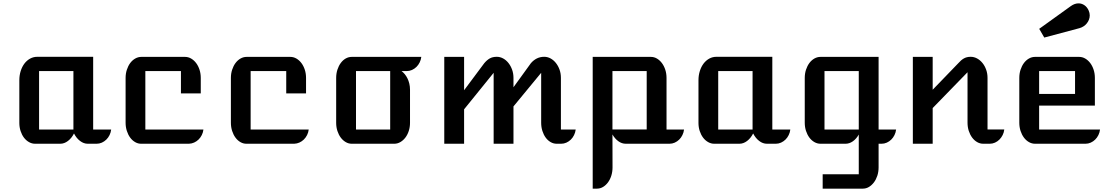

<svg xmlns="http://www.w3.org/2000/svg" viewBox="-20 -846 6548 1130"><path d="M93.8 -373.5Q93.8 -402.8 101.8 -428.2Q109.9 -453.6 124 -472.2Q138.2 -490.7 157.5 -501.2Q176.8 -511.7 199.2 -511.7H528.3V-83.5H634.3Q632.3 -66.4 624.8 -51Q617.2 -35.6 605.7 -24.4Q594.2 -13.2 579.6 -6.6Q564.9 0 548.8 0H496.6Q472.7 0 451.2 -16.4Q429.7 -32.7 415.5 -60.5Q401.4 -32.7 379.9 -16.4Q358.4 0 334.5 0H186.5Q167.5 0 150.4 -9.8Q133.3 -19.5 120.8 -36.1Q108.4 -52.7 101.1 -75Q93.8 -97.2 93.8 -122.6ZM412.1 -83.5V-427.7H210V-83.5Z M719.2 -387.2Q719.2 -413.1 726.6 -435.5Q733.9 -458 746.3 -474.9Q758.8 -491.7 775.9 -501.5Q793 -511.2 812 -511.2H1068.8Q1087.9 -511.2 1104.7 -501.5Q1121.6 -491.7 1134.3 -474.9Q1147 -458 1154.3 -435.5Q1161.6 -413.1 1161.6 -387.2V-296.4H1044.9V-427.7H835.4V-83.5H1177.2Q1175.3 -66.4 1167.7 -51.3Q1160.2 -36.1 1148.7 -24.9Q1137.2 -13.7 1122.6 -7.1Q1107.9 -0.5 1091.8 0H812Q793 0.5 775.9 -9.3Q758.8 -19 746.3 -35.9Q733.9 -52.7 726.6 -75.4Q719.2 -98.1 719.2 -124Z M1338.9 -387.2Q1338.9 -413.1 1346.2 -435.5Q1353.5 -458 1366 -474.9Q1378.4 -491.7 1395.5 -501.5Q1412.6 -511.2 1431.6 -511.2H1688.5Q1707.5 -511.2 1724.4 -501.5Q1741.2 -491.7 1753.9 -474.9Q1766.6 -458 1773.9 -435.5Q1781.2 -413.1 1781.2 -387.2V-296.4H1664.6V-427.7H1455.1V-83.5H1796.9Q1794.9 -66.4 1787.4 -51.3Q1779.8 -36.1 1768.3 -24.9Q1756.8 -13.7 1742.2 -7.1Q1727.5 -0.5 1711.4 0H1431.6Q1412.6 0.5 1395.5 -9.3Q1378.4 -19 1366 -35.9Q1353.5 -52.7 1346.2 -75.4Q1338.9 -98.1 1338.9 -124Z M1958.5 -387.2Q1958.5 -413.1 1965.8 -435.8Q1973.1 -458.5 1985.6 -475.3Q1998 -492.2 2014.6 -501.7Q2031.2 -511.2 2050.3 -511.2H2459.5Q2457.5 -494.1 2450 -478.8Q2442.4 -463.4 2430.9 -452.1Q2419.4 -440.9 2404.8 -434.3Q2390.1 -427.7 2374 -427.7H2343.3Q2352.5 -420.9 2361.6 -410.2Q2370.6 -399.4 2377.7 -385.3Q2384.8 -371.1 2388.9 -354.2Q2393.1 -337.4 2393.1 -317.9V-123Q2393.1 -97.7 2385.7 -75.2Q2378.4 -52.7 2365.7 -36.1Q2353 -19.5 2336.2 -9.8Q2319.3 0 2300.3 0H2050.3Q2031.2 0 2014.6 -9.8Q1998 -19.5 1985.6 -36.1Q1973.1 -52.7 1965.8 -75.2Q1958.5 -97.7 1958.5 -123ZM2276.4 -83.5V-427.7H2075.2V-83.5Z M2594.7 -511.2H2711.4V-314.9L2830.1 -474.1Q2845.7 -492.7 2862.5 -502.2Q2879.4 -511.7 2903.8 -511.7Q2923.3 -511.7 2941.2 -502Q2959 -492.2 2972.4 -475.3Q2985.8 -458.5 2993.9 -436Q3002 -413.6 3002 -387.7V-332.5L3104.5 -474.1Q3120.1 -492.2 3139.6 -502Q3159.2 -511.7 3183.1 -511.7Q3202.6 -511.7 3220.5 -502Q3238.3 -492.2 3251.7 -475.3Q3265.1 -458.5 3273.2 -436Q3281.2 -413.6 3281.2 -387.7V-83.5H3368.2Q3366.2 -66.4 3358.6 -51Q3351.1 -35.6 3339.6 -24.4Q3328.1 -13.2 3313.5 -6.6Q3298.8 0 3282.7 0H3256.3Q3237.3 0 3220.5 -9.8Q3203.6 -19.5 3191.4 -36.4Q3179.2 -53.2 3172.1 -75.7Q3165 -98.1 3165 -124V-417.5L3002 -219.7V0H2885.3V-417.5L2711.4 -202.6V0H2594.7Z M3585 139.2Q3585 165 3577.9 187.7Q3570.8 210.4 3558.3 227.3Q3545.9 244.1 3529.3 254.2Q3512.7 264.2 3493.7 264.2H3468.3V-511.2H3810.5Q3829.6 -511.2 3846.2 -501.5Q3862.8 -491.7 3875.5 -474.9Q3888.2 -458 3895.5 -435.5Q3902.8 -413.1 3902.8 -387.2V-83.5H4005.9Q4003.9 -66.4 3996.3 -51Q3988.8 -35.6 3977.3 -24.4Q3965.8 -13.2 3951.2 -6.6Q3936.5 0 3920.4 0H3663.1Q3639.6 0 3619.1 -14.9Q3598.6 -29.8 3584.5 -54.7ZM3786.1 -84V-427.7H3584.5V-84Z M4090.8 -373.5Q4090.8 -402.8 4098.9 -428.2Q4106.9 -453.6 4121.1 -472.2Q4135.3 -490.7 4154.5 -501.2Q4173.8 -511.7 4196.3 -511.7H4525.4V-83.5H4631.3Q4629.4 -66.4 4621.8 -51Q4614.3 -35.6 4602.8 -24.4Q4591.3 -13.2 4576.7 -6.6Q4562 0 4545.9 0H4493.7Q4469.7 0 4448.2 -16.4Q4426.8 -32.7 4412.6 -60.5Q4398.4 -32.7 4377 -16.4Q4355.5 0 4331.5 0H4183.6Q4164.6 0 4147.5 -9.8Q4130.4 -19.5 4117.9 -36.1Q4105.5 -52.7 4098.1 -75Q4090.8 -97.2 4090.8 -122.6ZM4409.2 -83.5V-427.7H4207V-83.5Z M4716.3 -387.2Q4716.3 -413.1 4723.6 -435.5Q4731 -458 4743.4 -474.9Q4755.9 -491.7 4772.9 -501.5Q4790 -511.2 4809.1 -511.2H5150.9V-83.5H5253.9Q5252 -66.4 5244.4 -51Q5236.8 -35.6 5225.3 -24.4Q5213.9 -13.2 5199.2 -6.6Q5184.6 0 5168.5 0H5150.9V139.2Q5150.9 165 5143.6 187.7Q5136.2 210.4 5123.5 227.3Q5110.8 244.1 5094.2 254.2Q5077.6 264.2 5058.6 264.2H4821.8V179.7H5034.2V-54.2Q5020 -28.8 4999.5 -14.4Q4979 0 4956.5 0H4809.1Q4790 0 4772.9 -9.8Q4755.9 -19.5 4743.4 -36.4Q4731 -53.2 4723.6 -75.7Q4716.3 -98.1 4716.3 -124ZM5034.2 -83.5V-427.7H4832.5V-83.5Z M5352.5 -511.2H5469.2V-317.9L5620.1 -474.1Q5635.7 -492.2 5652.6 -502Q5669.4 -511.7 5692.9 -511.7Q5712.4 -511.7 5730.5 -502Q5748.5 -492.2 5762.2 -475.3Q5775.9 -458.5 5783.9 -436Q5792 -413.6 5792 -387.7V-84H5890.6Q5888.7 -66.4 5881.1 -51.3Q5873.5 -36.1 5862.1 -24.7Q5850.6 -13.2 5835.9 -6.6Q5821.3 0 5805.2 0H5767.1Q5747.6 0 5730.7 -9.8Q5713.9 -19.5 5701.4 -36.4Q5689 -53.2 5681.6 -75.7Q5674.3 -98.1 5674.3 -124V-420.9L5469.2 -210V0H5352.5Z M5979 -387.2Q5979 -413.1 5986.3 -435.5Q5993.7 -458 6006.1 -474.9Q6018.6 -491.7 6035.6 -501.5Q6052.7 -511.2 6071.8 -511.2H6331.1Q6350.1 -511.2 6366.9 -501.5Q6383.8 -491.7 6396.5 -474.9Q6409.2 -458 6416.5 -435.5Q6423.8 -413.1 6423.8 -387.2V-224.6H6095.7V-83.5H6454.1Q6452.1 -66.4 6444.6 -51Q6437 -35.6 6425.5 -24.4Q6414.1 -13.2 6399.4 -6.6Q6384.8 0 6368.7 0H6071.8Q6052.7 0 6035.6 -9.8Q6018.6 -19.5 6006.1 -36.4Q5993.7 -53.2 5986.3 -75.7Q5979 -98.1 5979 -124ZM6307.1 -293V-427.7H6095.7V-293ZM6096.2 -676.3 6282.2 -810.1Q6304.7 -826.2 6327.6 -826.2Q6346.2 -826.2 6362.1 -815.4Q6377.9 -804.7 6387.2 -784.2Q6393.6 -770 6393.6 -755.4Q6393.6 -742.2 6388.9 -730.2Q6384.3 -718.3 6376.2 -708.3Q6368.2 -698.2 6356.9 -690.9Q6345.7 -683.6 6333 -680.2L6126 -625Z"/></svg>

Font: Atomic Age
Style: Regular
Weight: 400
Designer: James Grieshaber
Foundry: James Grieshaber
Version: Version 1.008; ttfautohint (v1.4.1) -l 6 -r 46 -G 0 -x 0 -H 